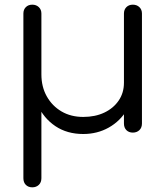

<svg xmlns="http://www.w3.org/2000/svg" viewBox="-20 -567 717 821"><path d="M336 6Q267 6 217 -27.5Q167 -61 140.5 -119Q114 -177 114 -249H80V-509Q80 -526 90.5 -536.5Q101 -547 118 -547Q135 -547 146 -536.5Q157 -526 157 -509V-249Q157 -196 180 -155Q203 -114 243 -90.5Q283 -67 336 -67Q387 -67 426 -85.5Q465 -104 487.5 -137Q510 -170 510 -213L555 -211Q553 -148 523.5 -98.5Q494 -49 445 -21.5Q396 6 336 6ZM118 234Q101 234 90.5 223.5Q80 213 80 195V-285H157V195Q157 213 146 223.5Q135 234 118 234ZM548 0Q531 0 520.5 -10.5Q510 -21 510 -39V-509Q510 -526 520.5 -536.5Q531 -547 548 -547Q565 -547 576 -536.5Q587 -526 587 -509V-39Q587 -21 576 -10.5Q565 0 548 0Z"/></svg>

Font: Comfortaa
Style: Regular
Weight: 400
Designer: Johan Aakerlund
Foundry: Johan Aakerlund
Version: Version 3.104; ttfautohint (v1.8.1.43-b0c9)